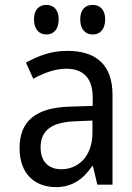

<svg xmlns="http://www.w3.org/2000/svg" viewBox="-20 -755 540 785"><path d="M359 -614C388 -614 410 -634 410 -676C410 -716 388 -735 359 -735C330 -735 308 -717 308 -676C308 -634 330 -614 359 -614ZM170 -614C198 -614 220 -634 220 -676C220 -716 198 -735 170 -735C141 -735 119 -717 119 -676C119 -634 141 -614 170 -614ZM209 10C275 10 320 -22 357 -76H360L378 0H440V-367C440 -490 373 -547 256 -547C189 -547 140 -528 86 -499L116 -433C156 -455 203 -474 251 -474C313 -474 359 -443 359 -357V-322L265 -319C129 -315 60 -262 60 -150C60 -41 125 10 209 10ZM231 -63C185 -63 146 -88 146 -152C146 -221 190 -255 285 -259L358 -262V-214C358 -110 295 -63 231 -63Z"/></svg>

Font: Noto Sans Mono ExtraCondensed
Style: Regular
Weight: 400
Width: 2
Designer: Monotype Design Team
Foundry: Monotype Imaging Inc.
Version: Version 2.014